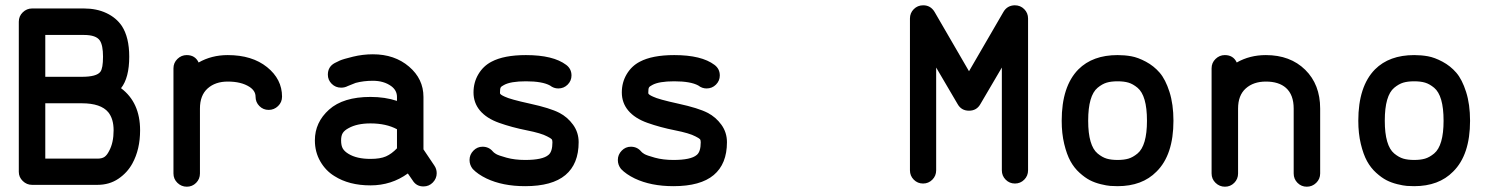

<svg xmlns="http://www.w3.org/2000/svg" viewBox="-20 -685 5640 725"><path d="M437 -352Q509 -298 509 -193Q509 -121 480 -68Q461 -33 427 -10Q393 13 348 13H101Q81 13 66 -1.5Q51 -16 51 -36V-338Q51 -342 51 -345Q51 -348 51 -352V-603Q51 -624 66 -638.5Q81 -653 101 -653H297Q345 -653 382 -635.5Q419 -618 440 -587Q468 -544 468 -471Q468 -391 437 -352ZM151 -86H348Q365 -86 374.5 -92.5Q384 -99 392 -115Q409 -146 409 -193Q409 -236 389 -261Q361 -295 289 -295Q288 -295 288 -295Q287 -295 287 -295H151ZM289 -395Q345 -395 359 -414Q369 -427 369 -471Q369 -514 357 -532Q343 -553 297 -553H151V-395H287Q288 -395 288 -395Q288 -395 289 -395Z M635 -427Q635 -448 650 -462.5Q665 -477 685 -477Q717 -477 730 -449Q779 -477 840 -477Q932 -477 988.5 -431.5Q1045 -386 1045 -320Q1045 -320 1045 -320Q1045 -299 1030 -284.5Q1015 -270 994.5 -270Q974 -270 959.5 -284.5Q945 -299 945 -320Q945 -320 945 -320Q945 -342 922 -357Q891 -377 840 -377Q793 -377 764 -351Q735 -325 735 -275V-30Q735 -9 720.5 5.5Q706 20 685.5 20Q665 20 650 5.5Q635 -9 635 -30Z M1379 -85Q1416 -85 1437.5 -94.5Q1459 -104 1479 -125V-197Q1438 -219 1379 -219Q1328 -219 1296 -201Q1281 -193 1274.5 -183Q1268 -173 1268 -155Q1268 -135 1274.5 -124Q1281 -113 1296 -104Q1327 -85 1379 -85ZM1169 -155Q1169 -223 1222.5 -271Q1276 -319 1379 -319Q1434 -319 1479 -304V-319Q1479 -344 1457 -360Q1429 -380 1388 -380Q1353 -380 1323 -372L1293 -360Q1282 -354 1268 -354Q1247 -354 1232.5 -368.5Q1218 -383 1218 -403Q1218 -433 1244 -447Q1251 -451 1263.5 -456.5Q1276 -462 1313 -471Q1350 -480 1388 -480Q1470 -480 1524.5 -433.5Q1579 -387 1579 -319V-121L1620 -60Q1629 -47 1629 -31Q1629 -11 1614.5 4Q1600 19 1579 19Q1552 19 1538 -4L1520 -30Q1458 15 1379 15Q1298 15 1243 -20Q1210 -40 1189.5 -75.5Q1169 -111 1169 -155Z M1966 -477Q2069 -477 2118 -440Q2138 -425 2138 -400Q2138 -380 2123.5 -365.5Q2109 -351 2088 -351Q2071 -351 2057 -362Q2028 -378 1966 -378Q1908 -378 1883 -364Q1873 -359 1870.5 -354.5Q1868 -350 1868 -336Q1868 -334 1868 -333Q1868 -328 1886 -320Q1906 -310 1981.5 -293.5Q2057 -277 2092 -259Q2123 -243 2144 -214Q2165 -185 2165 -148Q2165 -66 2115 -24Q2065 18 1963 18Q1878 18 1817 -11Q1784 -27 1765 -47Q1753 -62 1753 -81Q1753 -101 1767.5 -116Q1782 -131 1802 -131Q1826 -131 1841 -113Q1844 -109 1853 -103.5Q1862 -98 1893 -89.5Q1924 -81 1963 -81Q2029 -81 2051 -100Q2066 -112 2066 -148Q2066 -156 2063 -159.5Q2060 -163 2046 -170Q2024 -182 1968.5 -193Q1913 -204 1865 -221Q1817 -238 1792 -268Q1768 -297 1768 -336Q1768 -374 1786.5 -405Q1805 -436 1836 -452Q1883 -477 1966 -477Z M2526 -477Q2629 -477 2678 -440Q2698 -425 2698 -400Q2698 -380 2683.5 -365.5Q2669 -351 2648 -351Q2631 -351 2617 -362Q2588 -378 2526 -378Q2468 -378 2443 -364Q2433 -359 2430.5 -354.5Q2428 -350 2428 -336Q2428 -334 2428 -333Q2428 -328 2446 -320Q2466 -310 2541.5 -293.5Q2617 -277 2652 -259Q2683 -243 2704 -214Q2725 -185 2725 -148Q2725 -66 2675 -24Q2625 18 2523 18Q2438 18 2377 -11Q2344 -27 2325 -47Q2313 -62 2313 -81Q2313 -101 2327.5 -116Q2342 -131 2362 -131Q2386 -131 2401 -113Q2404 -109 2413 -103.5Q2422 -98 2453 -89.5Q2484 -81 2523 -81Q2589 -81 2611 -100Q2626 -112 2626 -148Q2626 -156 2623 -159.5Q2620 -163 2606 -170Q2584 -182 2528.5 -193Q2473 -204 2425 -221Q2377 -238 2352 -268Q2328 -297 2328 -336Q2328 -374 2346.5 -405Q2365 -436 2396 -452Q2443 -477 2526 -477Z M3812 -665Q3833 -665 3847.5 -650.5Q3862 -636 3862 -615V-42Q3862 -21 3847.5 -6.5Q3833 8 3812.5 8Q3792 8 3777.5 -6.5Q3763 -21 3763 -42V-430L3682 -292Q3668 -267 3639 -267Q3610 -267 3596 -292Q3596 -292 3515 -430V-42Q3515 -21 3500.5 -6.5Q3486 8 3465.5 8Q3445 8 3430.5 -6.5Q3416 -21 3416 -42V-615Q3416 -636 3430.5 -650.5Q3445 -665 3466 -665Q3494 -665 3509 -640Q3509 -640 3639 -416L3769 -640Q3783 -664 3811 -665Q3811 -665 3812 -665Z M4311 -229Q4311 -277 4302 -308Q4293 -339 4275.5 -353.5Q4258 -368 4241 -373Q4224 -378 4200 -378Q4176 -378 4159 -373Q4142 -368 4124.5 -353.5Q4107 -339 4098 -308Q4089 -277 4089 -229Q4089 -182 4098 -151Q4107 -120 4124.5 -105.5Q4142 -91 4159 -86Q4176 -81 4200 -81Q4224 -81 4241 -86Q4258 -91 4275.5 -105.5Q4293 -120 4302 -151Q4311 -182 4311 -229ZM4200 18Q4186 18 4172.5 17Q4159 16 4136.5 10.5Q4114 5 4095.5 -4.5Q4077 -14 4056.5 -32.5Q4036 -51 4022 -76.5Q4008 -102 3998.5 -141.5Q3989 -181 3989 -229Q3989 -359 4052 -423Q4106 -477 4200 -477Q4227 -477 4252 -472.5Q4277 -468 4307 -452Q4337 -436 4359 -410.5Q4381 -385 4396 -338Q4411 -291 4411 -229Q4411 -100 4347 -37Q4293 18 4200 18Z M4555 -427Q4555 -448 4570 -462.5Q4585 -477 4605 -477Q4637 -477 4650 -449Q4699 -477 4760 -477Q4852 -477 4908.5 -421.5Q4965 -366 4965 -275V-30Q4965 -9 4950 5.5Q4935 20 4914.5 20Q4894 20 4879.5 5.5Q4865 -9 4865 -30V-275Q4865 -327 4836 -353Q4809 -377 4760 -377Q4713 -377 4684 -351Q4655 -325 4655 -275V-30Q4655 -9 4640.5 5.5Q4626 20 4605.5 20Q4585 20 4570 5.5Q4555 -9 4555 -30Z M5431 -229Q5431 -277 5422 -308Q5413 -339 5395.5 -353.5Q5378 -368 5361 -373Q5344 -378 5320 -378Q5296 -378 5279 -373Q5262 -368 5244.5 -353.5Q5227 -339 5218 -308Q5209 -277 5209 -229Q5209 -182 5218 -151Q5227 -120 5244.5 -105.5Q5262 -91 5279 -86Q5296 -81 5320 -81Q5344 -81 5361 -86Q5378 -91 5395.5 -105.5Q5413 -120 5422 -151Q5431 -182 5431 -229ZM5320 18Q5306 18 5292.5 17Q5279 16 5256.5 10.5Q5234 5 5215.5 -4.5Q5197 -14 5176.5 -32.5Q5156 -51 5142 -76.5Q5128 -102 5118.5 -141.5Q5109 -181 5109 -229Q5109 -359 5172 -423Q5226 -477 5320 -477Q5347 -477 5372 -472.5Q5397 -468 5427 -452Q5457 -436 5479 -410.5Q5501 -385 5516 -338Q5531 -291 5531 -229Q5531 -100 5467 -37Q5413 18 5320 18Z"/></svg>

Font: Brass Mono
Style: Bold
Weight: 700
Monospace: yes
Version: Version 1.100; ttfautohint (v1.8.3) -l 8 -r 50 -G 200 -x 14 